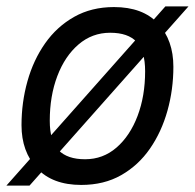

<svg xmlns="http://www.w3.org/2000/svg" viewBox="-31 -564 607 598"><path d="M222 12Q132 12 84 -40Q36 -92 36 -174Q36 -245 54.5 -311Q73 -377 109.5 -429Q146 -481 200 -511.5Q254 -542 324 -542Q414 -542 461.5 -490.5Q509 -439 509 -356Q509 -285 490.5 -219Q472 -153 436 -101Q400 -49 346.5 -18.5Q293 12 222 12ZM234 -68Q290 -68 332 -104.5Q374 -141 397.5 -203Q421 -265 421 -342Q421 -405 394.5 -433.5Q368 -462 312 -462Q256 -462 213.5 -425.5Q171 -389 147.5 -327Q124 -265 124 -188Q124 -124 151.5 -96Q179 -68 234 -68ZM-11 14 484 -544H556L61 14Z"/></svg>

Font: Geist
Style: Italic
Weight: 400
Italic angle: -12°
Designer: Basement.studio, Andrés Briganti, Mateo Zaragoza
Foundry: Basement.studio, Vercel, Andrés Briganti, Guido Ferreyra, Mateo Zaragoza
Version: Version 1.500